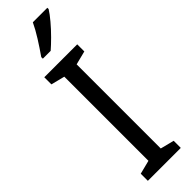

<svg xmlns="http://www.w3.org/2000/svg" viewBox="-318 -939 936 936"><g transform="rotate(-45 150.0 -471.5)"><path d="M263 0H36V-49L107 -67V-647L36 -665V-714H263V-665L192 -647V-67L263 -49ZM286 -934Q273 -913 249 -884.5Q225 -856 197.5 -828.5Q170 -801 149 -783H95V-794Q121 -831 145.5 -870Q170 -909 186 -943H286Z"/></g></svg>

Font: Noto Sans Myanmar Condensed
Style: Regular
Weight: 400
Width: 3
Designer: Monotype Design Team
Foundry: Monotype Imaging Inc.
Version: Version 2.107; ttfautohint (v1.8.4.7-5d5b)